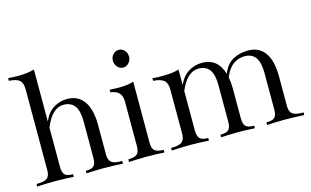

<svg xmlns="http://www.w3.org/2000/svg" viewBox="-80 -848 1725 1065"><g transform="rotate(-15 783.0 -316.0)"><path d="M18.6 0V-15.1Q63.5 -14.6 79.8 -27.6Q96.2 -40.5 96.2 -73.2V-536.6Q96.2 -574.7 79.3 -589.8Q62.5 -605 18.6 -607.4V-623Q34.2 -621.6 49.1 -621.1Q64 -620.6 78.6 -620.6Q127.9 -620.6 168.9 -631.8V-333.5Q189.5 -382.3 225.3 -404.5Q261.2 -426.8 304.2 -426.8Q366.2 -426.8 399.7 -379.6Q433.1 -332.5 433.1 -243.7V-73.2Q433.1 -40.5 450 -27.6Q466.8 -14.6 511.2 -15.1V0Q494.6 -1 461.7 -2.2Q428.7 -3.4 397.5 -3.4Q369.1 -3.4 342 -2.2Q314.9 -1 301.8 0V-15.1Q335.9 -14.6 348.4 -27.6Q360.8 -40.5 360.8 -73.2V-283.2Q360.8 -344.2 339.4 -372.6Q317.9 -400.9 275.4 -400.9Q243.7 -400.9 216.3 -375.2Q189 -349.6 168.9 -297.9V-73.2Q168.9 -40.5 181.6 -27.6Q194.3 -14.6 228.5 -15.1V0Q212.4 -1 185.8 -2.2Q159.2 -3.4 131.8 -3.4Q103 -3.4 71.5 -2.7Q40 -2 18.6 0Z M545.9 0V-15.1Q582 -16.1 596.4 -27.8Q610.8 -39.6 610.8 -73.2V-329.6Q610.8 -359.9 596.2 -377.7Q581.5 -395.5 545.9 -400.4V-415.5Q561.5 -414.1 575 -413.6Q588.4 -413.1 600.6 -413.1Q650.4 -413.1 683.6 -424.3V-73.2Q683.6 -39.6 698.2 -27.8Q712.9 -16.1 749.5 -15.1V0Q734.9 -1 705.8 -2.2Q676.8 -3.4 647.9 -3.4Q619.1 -3.4 589.8 -2.2Q560.5 -1 545.9 0ZM651.4 -514.2Q631.8 -514.2 618.2 -529.5Q604.5 -544.9 604.5 -565.4Q604.5 -586.4 618.2 -601.1Q631.8 -615.7 651.4 -615.7Q669.9 -615.7 683.6 -601.1Q697.3 -586.4 697.3 -565.4Q697.3 -544.9 683.6 -529.5Q669.9 -514.2 651.4 -514.2Z M791.5 0V-15.1Q836.9 -14.6 854 -28.3Q871.1 -42 871.1 -73.2V-329.6Q871.1 -365.7 853.3 -381.6Q835.4 -397.5 791.5 -400.4V-415.5Q805.2 -413.6 820.3 -413.3Q835.4 -413.1 851.6 -413.1Q877 -413.1 900.1 -415.5Q923.3 -418 943.8 -424.3V-335.4Q964.8 -382.8 1000.5 -404.8Q1036.1 -426.8 1078.6 -426.8Q1168 -426.8 1196.3 -332.5Q1217.8 -385.7 1256.6 -406.2Q1295.4 -426.8 1342.8 -426.8Q1405.3 -426.8 1438.7 -380.4Q1472.2 -334 1472.2 -243.7V-73.2Q1472.2 -40.5 1489.3 -27.6Q1506.3 -14.6 1552.2 -15.1V0Q1535.6 -1 1502 -2.2Q1468.3 -3.4 1436.5 -3.4Q1407.7 -3.4 1380.1 -2.2Q1352.5 -1 1338.9 0V-15.1Q1374 -14.6 1386.7 -27.6Q1399.4 -40.5 1399.4 -73.2V-283.2Q1399.4 -344.2 1378.4 -372.6Q1357.4 -400.9 1315.9 -400.9Q1281.7 -400.9 1252 -380.6Q1222.2 -360.4 1201.7 -310.5Q1207.5 -280.3 1207.5 -243.7V-73.2Q1207.5 -40.5 1220.5 -27.6Q1233.4 -14.6 1268.6 -15.1V0Q1254.9 -1 1227.1 -2.2Q1199.2 -3.4 1171.9 -3.4Q1143.6 -3.4 1116 -2.2Q1088.4 -1 1074.7 0V-15.1Q1109.4 -14.6 1122.3 -27.6Q1135.3 -40.5 1135.3 -73.2V-283.2Q1135.3 -344.2 1114.3 -372.6Q1093.3 -400.9 1051.8 -400.9Q985.4 -400.9 943.8 -301.3V-73.2Q943.8 -42 956.8 -28.3Q969.7 -14.6 1004.9 -15.1V0Q983.9 -1 959 -2.2Q934.1 -3.4 906.7 -3.4Q878.4 -3.4 848.6 -2.7Q818.8 -2 791.5 0Z"/></g></svg>

Font: Bacasime Antique
Style: Regular
Weight: 400
Designer: The DocRepair Project, Claus Eggers Sørensen
Foundry: Google
Version: Version 2.000